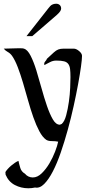

<svg xmlns="http://www.w3.org/2000/svg" viewBox="-20 -753 470 1030"><path d="M0 -492Q19 -492 37 -493Q55 -494 74 -494Q81 -494 92 -494Q103 -494 109 -492Q128 -486 144.5 -453.5Q161 -421 175 -375.5Q189 -330 203 -279Q217 -228 232 -184.5Q247 -141 263.5 -112.5Q280 -84 301 -84L311 -88Q326 -101 335 -134.5Q344 -168 349.5 -207Q355 -246 356.5 -282.5Q358 -319 358 -339Q358 -365 356 -382Q354 -399 346.5 -409.5Q339 -420 324 -424Q309 -428 282 -428Q264 -428 249 -420Q234 -412 218 -404L217 -410Q217 -418 223 -424Q229 -430 232 -438Q257 -461 269 -472Q281 -483 292.5 -487.5Q304 -492 321.5 -492Q339 -492 376 -492Q389 -492 404.5 -479Q420 -466 420 -453Q420 -436 414.5 -396Q409 -356 399 -301.5Q389 -247 375 -183.5Q361 -120 343.5 -56.5Q326 7 306 65Q286 123 263.5 166.5Q241 210 217 234Q193 258 168 253Q159 255 150 256Q141 257 132 257Q93 257 59.5 239.5Q26 222 10 184L9 170Q13 163 21.5 153.5Q30 144 40 135.5Q50 127 60.5 120Q71 113 79 110Q83 129 89 148.5Q95 168 114 179Q122 189 133 194Q144 199 156 199Q181 199 204 176.5Q227 154 245 123.5Q263 93 275.5 60.5Q288 28 292 7Q279 4 259 4Q239 4 228 -3Q208 -17 191 -49Q174 -81 159 -123.5Q144 -166 130.5 -214.5Q117 -263 103.5 -308.5Q90 -354 75.5 -392Q61 -430 45 -453Q35 -467 22 -474Q9 -481 0 -492ZM285 -673 153 -559H122L239 -708Q250 -723 259.5 -728Q269 -733 281 -733Q293 -733 300.5 -726Q308 -719 308 -707Q308 -700 302.5 -692Q297 -684 285 -673Z"/></svg>

Font: Augsburger Schrift CAT
Style: Regular
Weight: 400
Designer: Peter Wiegel nach Roos&Junge Offenbach
Foundry: CAT-Fonts, Peter Wiegel
Version: Version 1.000